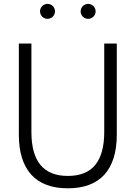

<svg xmlns="http://www.w3.org/2000/svg" viewBox="-20 -980 716 1014"><path d="M338.2 14.5Q401.8 14.5 450.2 -3.6Q498.6 -21.8 531.1 -57.5Q563.6 -93.2 580.2 -146.1Q596.8 -199.1 596.8 -268.6V-750H530.5V-282.7Q530.5 -224.5 518.4 -180.9Q506.4 -137.3 482.5 -108.4Q458.6 -79.5 422.5 -65.2Q386.4 -50.9 338.2 -50.9Q290 -50.9 254.1 -65.2Q218.2 -79.5 194.1 -108.4Q170 -137.3 158 -180.9Q145.9 -224.5 145.9 -282.7V-750H79.5V-268.6Q79.5 -199.1 96.1 -146.1Q112.7 -93.2 145.2 -57.5Q177.7 -21.8 226.1 -3.6Q274.5 14.5 338.2 14.5ZM445.5 -880.5Q453.6 -880.5 460.9 -883.6Q468.2 -886.8 473.4 -892Q478.6 -897.3 481.8 -904.5Q485 -911.8 485 -920Q485 -928.2 481.8 -935.5Q478.6 -942.7 473.4 -948Q468.2 -953.2 460.9 -956.4Q453.6 -959.5 445.5 -959.5Q437.3 -959.5 430 -956.4Q422.7 -953.2 417.5 -948Q412.3 -942.7 409.1 -935.5Q405.9 -928.2 405.9 -920Q405.9 -911.8 409.1 -904.5Q412.3 -897.3 417.5 -892Q422.7 -886.8 430 -883.6Q437.3 -880.5 445.5 -880.5ZM230.9 -880.5Q239.1 -880.5 246.4 -883.6Q253.6 -886.8 258.9 -892Q264.1 -897.3 267.3 -904.5Q270.5 -911.8 270.5 -920Q270.5 -928.2 267.3 -935.5Q264.1 -942.7 258.9 -948Q253.6 -953.2 246.4 -956.4Q239.1 -959.5 230.9 -959.5Q222.7 -959.5 215.5 -956.4Q208.2 -953.2 203 -948Q197.7 -942.7 194.5 -935.5Q191.4 -928.2 191.4 -920Q191.4 -911.8 194.5 -904.5Q197.7 -897.3 203 -892Q208.2 -886.8 215.5 -883.6Q222.7 -880.5 230.9 -880.5Z"/></svg>

Font: Spartan MB
Style: Regular
Weight: 212
Designer: Matt Bailey, Mirko Velimirovic
Foundry: Matt Bailey
Version: Version 1.005